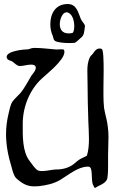

<svg xmlns="http://www.w3.org/2000/svg" viewBox="-20 -939 569 954"><path d="M452 -5C471 -18 499 -24 511 -46C516 -56 517 -88 517 -117V-168C517 -197 519 -229 519 -259C519 -275 518 -292 516 -307C513 -340 502 -371 497 -403C495 -424 494 -444 494 -465V-506C494 -516 495 -550 495 -586C495 -637 494 -693 485 -696C481 -697 478 -698 475 -698C460 -698 450 -686 443 -674C439 -668 430 -662 427 -655C416 -633 414 -610 414 -587C414 -568 415 -548 415 -527C415 -463 417 -399 419 -334C420 -307 422 -278 422 -249C422 -221 420 -192 412 -166C410 -163 385 -153 381 -150C367 -143 356 -131 344 -122C321 -105 291 -97 261 -97C236 -97 190 -83 169 -92C154 -99 137 -127 128 -138C90 -186 93 -265 93 -324C93 -408 127 -492 187 -548C210 -570 300 -639 300 -681C300 -685 299 -688 298 -692C297 -693 291 -694 284 -694C274 -694 262 -693 260 -693C250 -693 191 -701 153 -701C135 -701 130 -696 120 -694C103 -694 13 -687 13 -656C13 -654 13 -651 15 -649C20 -638 32 -639 40 -634C52 -627 63 -611 78 -611H81C94 -611 117 -618 135 -618C148 -618 158 -614 158 -602C158 -600 157 -596 156 -593C153 -583 141 -571 136 -563C118 -534 102 -500 79 -474C68 -462 55 -451 44 -437C31 -420 27 -392 22 -372C14 -338 10 -305 10 -272C10 -217 21 -162 38 -107C43 -89 48 -65 62 -52C93 -25 115 -13 151 -13C158 -13 165 -14 173 -14C209 -18 247 -26 279 -45C319 -69 368 -111 416 -111H418C446 -111 429 -48 443 -19C443 -18 450 -4 452 -5ZM326 -725C336 -725 345 -726 350 -726C358 -728 368 -739 374 -744C394 -761 396 -764 400 -792C400 -796 402 -804 402 -809C402 -811 402 -813 401 -815C396 -825 387 -833 382 -844C368 -876 362 -919 316 -919C255 -919 230 -870 230 -819C230 -799 234 -778 242 -761C246 -752 244 -743 253 -736C264 -728 300 -725 326 -725ZM321 -773C288 -773 277 -795 277 -819C277 -847 293 -877 307 -877C309 -877 311 -879 312 -878C339 -874 349 -837 349 -809C349 -791 345 -776 339 -775C333 -774 327 -773 321 -773Z"/></svg>

Font: Ancial
Style: Regular
Weight: 400
Designer: Daytona Mess (Anne-Dauphine Borione)
Foundry: Daytona Mess (Anne-Dauphine Borione)
Version: Version 1.000;Glyphs 3.2 (3192)